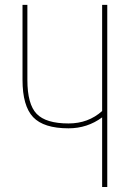

<svg xmlns="http://www.w3.org/2000/svg" viewBox="-20 -750 540 770"><path d="M410.2 -730.5V0H389.6V-279.3Q330.1 -235.4 254.9 -235.4Q155.3 -235.4 112.8 -280.3Q70.3 -325.2 70.3 -429.7V-730.5H89.8V-429.7Q89.8 -332 127 -293.5Q164.1 -254.9 254.9 -254.9Q334 -254.9 389.6 -304.7V-730.5Z"/></svg>

Font: Mgen+ 1mn thin
Style: Regular
Weight: 100
Designer: [Source Han Sans]
Ryoko NISHIZUKA  (kana & ideographs); Paul D. Hunt (Latin, Greek & Cyrillic); Wenlong ZHANG  (bopomofo
Version: Version 1.059.20150602